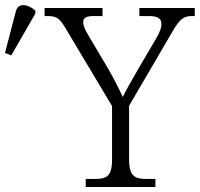

<svg xmlns="http://www.w3.org/2000/svg" viewBox="-30 -746 797 766"><path d="M15 -525 111 -692V-704C83 -728 43 -739 33 -700L-10 -535ZM312 0H590V-32H555C508 -32 485 -42 485 -111V-324L658 -620C687 -670 702 -682 736 -682H747V-714H526V-682H564C601 -682 614 -671 614 -650C614 -636 608 -618 595 -596L517 -463C493 -421 471 -383 460 -359C444 -393 423 -435 399 -476L322 -606C312 -623 302 -641 302 -657C302 -671 308 -682 343 -682H379V-714H148V-682H159C197 -682 208 -672 231 -634L417 -323V-109C417 -41 394 -32 347 -32H312Z"/></svg>

Font: Noto Serif Light
Style: Regular
Weight: 300
Designer: Monotype Design Team
Foundry: Monotype Imaging Inc.
Version: Version 2.013